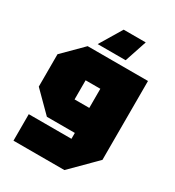

<svg xmlns="http://www.w3.org/2000/svg" viewBox="-209 -870 1028 1130"><g transform="rotate(30 305.0 -305.0)"><path d="M60 140V-40H350V-80H160L30 -210V-430L160 -560H570V-24L406 140ZM250 -380V-250H350V-380ZM445 -750 395 -600H205L295 -750Z"/></g></svg>

Font: Tektur Black
Style: Regular
Weight: 900
Designer: Adam Jagosz
Foundry: Adam Jagosz
Version: Version 1.005;gftools[0.9.30]